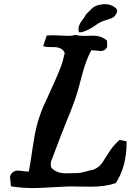

<svg xmlns="http://www.w3.org/2000/svg" viewBox="-20 -912 640 940"><path d="M377.9 -753.9Q377.9 -753.9 366.2 -753.9Q366.2 -753.9 364.3 -770.5Q364.3 -789.1 381.3 -811.5Q398.4 -834 401.4 -841.8Q406.2 -845.7 422.4 -862.8Q438.5 -879.9 454.1 -884.8Q475.6 -891.6 494.1 -891.6Q523.4 -891.6 544.9 -874Q546.9 -873 548.3 -871.1Q549.8 -869.1 550.8 -867.7Q551.8 -866.2 552.2 -864.7Q552.7 -863.3 553.2 -861.8Q553.7 -860.4 553.7 -859.4Q553.7 -856.4 552.7 -853Q551.8 -849.6 550.8 -847.7Q549.8 -845.7 547.9 -842.8Q542 -831.1 530.8 -825.2Q519.5 -819.3 502 -814.5Q484.4 -809.6 474.6 -804.7Q460.9 -797.9 445.8 -787.1Q430.7 -776.4 416 -768.6Q401.4 -760.7 377.9 -753.9ZM504.9 -688.5Q504.9 -676.8 494.6 -669.4Q484.4 -662.1 472.7 -662.1Q466.8 -662.1 453.6 -664.1Q440.4 -666 432.6 -666H427.7Q401.4 -622.1 378.4 -532.7Q355.5 -443.4 339.8 -404.3Q325.2 -364.3 306.6 -320.3Q288.1 -276.4 228.5 -117.2Q229.5 -113.3 229 -106.9Q228.5 -100.6 229.5 -96.2Q230.5 -91.8 234.4 -87.9Q258.8 -63.5 302.7 -63.5Q310.5 -63.5 326.7 -64Q342.8 -64.5 351.6 -64.5Q367.2 -64.5 380.9 -67.4Q394.5 -70.3 411.1 -75.2Q427.7 -80.1 439.5 -82Q465.8 -93.8 480 -114.3Q494.1 -134.8 513.7 -166.5Q533.2 -198.2 564.5 -226.6L599.6 -220.7V-210.9Q599.6 -96.7 546.9 -15.6Q496.1 2 426.8 2Q413.1 2 384.8 1.5Q356.4 1 340.8 1H311.5Q282.2 2 226.6 5.4Q170.9 8.8 142.6 8.8Q85.9 8.8 33.2 0V-4.9Q33.2 -11.7 31.2 -24.4Q29.3 -37.1 29.3 -43Q29.3 -57.6 41 -67.4Q52.7 -77.1 67.4 -77.1Q74.2 -77.1 90.8 -74.7Q107.4 -72.3 116.2 -72.3H121.1Q128.9 -113.3 138.7 -181.2Q148.4 -249 159.2 -293Q169.9 -336.9 191.4 -388.7Q199.2 -407.2 233.4 -481Q267.6 -554.7 285.2 -605.5Q288.1 -615.2 291.5 -630.9Q294.9 -646.5 296.9 -652.3Q286.1 -681.6 240.2 -681.6H223.6Q202.1 -681.6 191.4 -686.5L209 -738.3Q214.8 -738.3 224.6 -738.8Q234.4 -739.3 239.3 -739.3Q259.8 -739.3 283.7 -737.8Q307.6 -736.3 314.5 -736.3Q334 -736.3 349.6 -741.2Q366.2 -736.3 390.6 -736.3Q398.4 -736.3 413.1 -736.8Q427.7 -737.3 434.6 -737.3Q477.5 -737.3 503.9 -712.9V-707Q503.9 -704.1 504.4 -697.8Q504.9 -691.4 504.9 -688.5Z"/></svg>

Font: Essays1743
Style: Italic
Weight: 500
Italic angle: -10°
Designer: Based on the typeface in a 1743 English translation of the essays of Montaigne.  PostScript/TrueType font designed by Jo
Version: Version 002.100